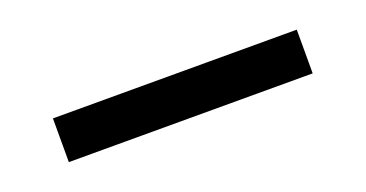

<svg xmlns="http://www.w3.org/2000/svg" viewBox="-22 -437 558 293"><g transform="rotate(-20 256.5 -290.5)"><path d="M59 -255V-326H455V-255Z"/></g></svg>

Font: Rethink Sans
Style: Regular
Weight: 400
Designer: The Rethink Sans project authors (Hans Thiessen). DM Sans designed by Colophon Foundry.
Foundry: Rethink Communications LLC
Version: Version 1.001